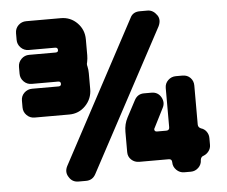

<svg xmlns="http://www.w3.org/2000/svg" viewBox="-50 -733 934 790"><g transform="rotate(-5 417.5 -338.0)"><path d="M627 -608 314 -24Q301 0 274 0H243Q217 0 204 -22Q190 -43 202 -67L515 -652Q526 -676 555 -676H587Q610 -676 626 -653Q639 -634 627 -608ZM324 -375Q324 -335 296.5 -306.5Q269 -278 229 -278H86Q67 -278 53.5 -291.5Q40 -305 40 -324V-352Q40 -371 53.5 -384Q67 -397 86 -397H195Q206 -397 206 -407Q206 -417 195 -417H86Q67 -417 53.5 -430.5Q40 -444 40 -463V-491Q40 -510 53.5 -523.5Q67 -537 86 -537H195Q206 -537 206 -546Q206 -557 195 -557H86Q67 -557 53.5 -570.5Q40 -584 40 -603V-630Q40 -650 53.5 -663Q67 -676 86 -676H229Q269 -676 296.5 -648Q324 -620 324 -580V-514Q324 -501 321 -486Q318 -478 321 -468Q324 -455 324 -440ZM795 -103Q795 -89 786.5 -77.5Q778 -66 765 -61Q754 -58 752 -45Q752 -26 738.5 -13Q725 0 707 0H680Q661 0 647.5 -13.5Q634 -27 634 -45Q634 -59 621 -59H499Q480 -59 466.5 -71.5Q453 -84 453 -103V-187Q453 -219 467 -245L503 -313Q516 -338 543 -338H574Q600 -338 613 -316Q626 -293 614 -271L573 -190Q573 -190 572.5 -189.5Q572 -189 572 -187Q572 -177 583 -177H621Q634 -177 634 -190V-352Q634 -371 647.5 -384Q661 -397 680 -397H707Q727 -397 739.5 -384Q752 -371 752 -352V-191Q752 -179 764 -174Q778 -170 786.5 -158Q795 -146 795 -131Z"/></g></svg>

Font: Monomaniac One
Style: Regular
Weight: 400
Version: Version 1.000; ttfautohint (v1.8.3)